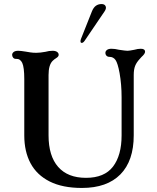

<svg xmlns="http://www.w3.org/2000/svg" viewBox="-20 -919 777 949"><path d="M100 -250V-528Q100 -586 90 -608Q80 -629 60 -628H58Q50 -628 45 -634Q40 -640 40 -648Q40 -656 47.5 -662Q55 -668 70 -668Q82 -668 106 -664Q117 -662 130.5 -660Q144 -658 159 -658Q178 -658 205 -663Q222 -668 240 -668Q254 -668 262 -662.5Q270 -657 270 -648Q270 -643 266.5 -639Q263 -635 258 -632Q248 -626 240 -618Q220 -598 220 -548V-250Q220 -148 267.5 -94Q315 -40 405 -40Q496 -40 538.5 -95.5Q581 -151 581 -250V-438Q581 -502 571 -558Q562 -607 551 -622.5Q540 -638 521 -638Q512 -638 506.5 -643.5Q501 -649 501 -658Q501 -666 508.5 -672Q516 -678 531 -678Q548 -678 568 -673Q601 -668 610 -668Q619 -668 644 -673Q661 -678 676 -678Q697 -678 697 -663Q697 -653 679 -637L671 -628Q655 -611 648 -593.5Q641 -576 641 -548V-250Q641 -124 575 -57Q509 10 385 10Q289 10 225.5 -22Q162 -54 131 -112Q100 -170 100 -250ZM380 -726 434 -862Q442 -882 454 -890.5Q466 -899 482 -899Q497 -899 502 -888.5Q507 -878 497 -863L398 -717Q391 -707 384 -707Q379 -707 378 -712.5Q377 -718 380 -726Z"/></svg>

Font: Raigarh
Style: Regular
Weight: 400
Designer: jaikishan Patel
Foundry: MagicType
Version: Version 1.000;FEAKit 1.0